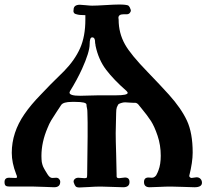

<svg xmlns="http://www.w3.org/2000/svg" viewBox="-20 -671 952 848"><path d="M318 -608Q313 -609 310 -611Q307 -613 306 -615.5Q305 -618 304.5 -619.5Q304 -621 304.5 -624Q305 -627 305 -628Q305 -650 333 -650Q341 -650 359 -648Q377 -646 387 -646Q406 -646 446 -648.5Q486 -651 505 -651Q523 -651 531 -650Q544 -649 548.5 -645Q553 -641 557 -629Q557 -628 557.5 -627Q558 -626 558 -625Q558 -619 553 -613.5Q548 -608 540 -608H526Q503 -608 503 -592Q503 -591 503.5 -588.5Q504 -586 504 -584Q504 -525 532 -475Q557 -430 633 -352Q688 -295 726 -253Q780 -193 805.5 -138.5Q831 -84 831 3Q831 45 816 105Q815 108 818.5 111.5Q822 115 826 115Q847 112 848 112Q859 112 865.5 119Q872 126 872 136Q872 156 839 156Q824 156 790.5 154.5Q757 153 735 153Q712 153 683 154.5Q654 156 641 156Q616 156 616 133Q616 113 636 113Q638 113 643 113.5Q648 114 651 114Q658 114 663 110Q668 106 670 103Q672 100 676 91Q680 82 680 81Q690 55 690 17Q690 -30 676 -71.5Q662 -113 646.5 -137Q631 -161 602 -196Q600 -198 597 -202Q594 -206 591.5 -209Q589 -212 585 -214.5Q581 -217 577 -217H568Q561 -217 549.5 -218Q538 -219 533 -219Q520 -219 505 -212Q502 -211 496 -197Q493 -188 493 -172Q493 -158 492 -128.5Q491 -99 491 -83Q491 -52 493 9Q495 70 495 99V108Q495 116 506 116Q510 116 519 114.5Q528 113 532 113Q552 113 552 133Q552 156 524 156Q508 156 475.5 154.5Q443 153 425 153Q402 153 373 155Q344 157 331 157Q319 157 314.5 152.5Q310 148 306 136Q305 134 305 131Q305 124 311 119Q317 114 326 114Q331 114 340 115Q349 116 353 116Q362 116 363.5 113Q365 110 365 99Q365 73 366 16.5Q367 -40 367 -68V-129Q367 -139 366.5 -154Q366 -169 366 -175Q366 -186 364 -194Q362 -202 362 -209Q362 -221 312 -221H298Q259 -221 250 -207Q245 -199 230.5 -177.5Q216 -156 206.5 -140Q197 -124 190 -106Q163 -43 163 18Q163 26 163.5 33Q164 40 164.5 44.5Q165 49 167 55Q169 61 170 64Q171 67 174.5 73Q178 79 179 81Q180 83 184.5 90Q189 97 190 99Q200 115 211 115Q214 115 220 114.5Q226 114 228 114Q236 114 241 119.5Q246 125 246 132Q246 156 219 156Q206 156 178.5 154.5Q151 153 130 153H22Q10 153 5 149Q0 145 0 133Q0 114 20 114Q24 114 33.5 114.5Q43 115 48 115Q52 115 53.5 114Q55 113 55 110.5Q55 108 54.5 106Q54 104 52.5 101Q51 98 51 97Q32 48 32 4Q32 -86 88 -167Q116 -208 160 -253Q197 -293 263 -357Q310 -405 333.5 -457.5Q357 -510 357 -584V-604Q329 -604 318 -608ZM415 -250H492Q544 -250 544 -261Q544 -264 538 -270Q483 -318 449 -362.5Q415 -407 402 -469Q402 -472 401.5 -474.5Q401 -477 400.5 -479Q400 -481 400 -482.5Q400 -484 400 -485Q400 -506 387 -506Q376 -506 376 -476Q376 -441 342 -366Q320 -318 289 -268Q287 -264 287 -262Q287 -248 334 -248Q348 -248 374 -249Q400 -250 415 -250Z"/></svg>

Font: Fedorovsk Unicode
Style: Medium
Weight: 500
Designer: Aleksandr Andreev and Nikita Simmons
Version: Version 3.2